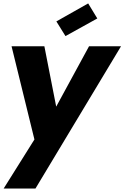

<svg xmlns="http://www.w3.org/2000/svg" viewBox="-20 -826 720 1111"><path d="M179.2 -19 46.9 -558.1H236.8L305.2 -209L495.1 -558.1H680.2L185.1 265.1H1ZM490.2 -806.2 543 -719.2 358.9 -617.2 306.2 -702.1Z"/></svg>

Font: SVN-Poppins
Style: Bold Italic
Weight: 700
Italic angle: -10°
Designer: Ninad Kale (Devanagari), Jonny Pinhorn (Latin)
Foundry: Indian Type Foundry
Version: Version 3.002 2017